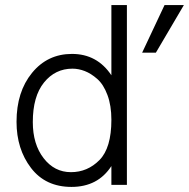

<svg xmlns="http://www.w3.org/2000/svg" viewBox="-20 -727 743 755"><path d="M109 -247Q109 -160 151.5 -105Q194 -50 259 -50Q324 -50 371 -97.5Q418 -145 418 -256Q418 -312 402.5 -353.5Q387 -395 362.5 -416.5Q338 -438 313.5 -447.5Q289 -457 265 -457Q197 -457 153 -402.5Q109 -348 109 -247ZM479 0H418V-74Q365 8 261 8Q159 8 102 -66.5Q45 -141 45 -248Q45 -366 106 -440.5Q167 -515 263 -515Q362 -515 418 -431V-707H479ZM593 -520H539L627 -707H703Z"/></svg>

Font: Hind Guntur Light
Style: Regular
Weight: 300
Designer: Manushi Parikh, Hitesh Malaviya
Foundry: Indian Type Foundry
Version: Version 1.002;PS 1.0;hotconv 1.0.86;makeotf.lib2.5.63406; tt